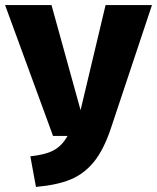

<svg xmlns="http://www.w3.org/2000/svg" viewBox="-38 -715 616 753"><path d="M397 -212Q369 -128 330.5 -80.5Q292 -33 238.5 -11Q185 11 103 18L81 -102Q140 -108 172.5 -125.5Q205 -143 227 -182H170L-18 -695H164L278 -283L376 -695H558Z"/></svg>

Font: Fira Sans Condensed ExtraBold
Style: Regular
Weight: 800
Width: 3
Designer: Carrois Corporate & Edenspiekermann AG
Foundry: Carrois Corporate GbR & Edenspiekermann AG
Version: Version 4.203